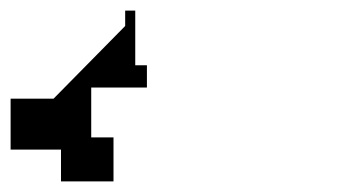

<svg xmlns="http://www.w3.org/2000/svg" viewBox="-236 -49 665 362"><path d="M0 0V-29H19V74H41V116H-64V210H-22V293H-121V233H-216V137H-135Z"/></svg>

Font: Poland Can Into
Style: Bold
Weight: 700
Foundry: Cannot Into Space Fonts
Version: Version 0.99